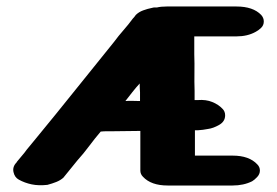

<svg xmlns="http://www.w3.org/2000/svg" viewBox="-20 -572 854 591"><path d="M463 -549Q475 -552 493 -552H708Q759 -552 784 -526Q792 -517 792 -506Q792 -494 783.5 -486Q775 -478 767 -474Q742 -460 708 -460H673H578V-405Q579 -376 578.5 -348.5Q578 -321 579 -292V-264H589Q614 -266 633.5 -258Q653 -250 665 -237Q673 -229 673 -217Q673 -198 654.5 -187.5Q636 -177 620 -175Q605 -172 589 -171H580V-93H696Q747 -93 772 -66Q780 -58 780 -47Q780 -36 771.5 -27Q763 -18 756 -14Q730 -1 696 -1H496Q445 -1 420 -28Q412 -36 412 -47V-169Q391 -169 370 -168.5Q349 -168 328 -168H309Q300 -168 290 -167Q272 -146 254.5 -122.5Q237 -99 218 -78Q207 -65 196.5 -51.5Q186 -38 175 -25Q166 -17 153.5 -12Q141 -7 126 -3Q99 0 77.5 -4.5Q56 -9 38 -19Q25 -26 21.5 -42.5Q18 -59 31 -72Q32 -73 32 -74Q39 -83 47 -92Q55 -101 62 -111L90 -145Q151 -219 211 -294Q271 -369 331 -443Q345 -462 360 -479Q375 -496 389 -515Q394 -520 398 -526Q407 -535 420.5 -540Q434 -545 449 -548Q452 -549 455 -549ZM366 -261Q377 -262 388.5 -261.5Q400 -261 411 -261V-288Q410 -301 410 -315Q398 -302 387.5 -288.5Q377 -275 366 -261Z"/></svg>

Font: Nerko One
Style: Regular
Weight: 400
Designer: Nermin Kahrimanovic
Foundry: Nermin Kahrimanovic
Version: Version 1.101